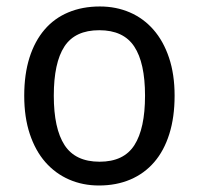

<svg xmlns="http://www.w3.org/2000/svg" viewBox="-20 -566 617 596"><path d="M522 -269Q522 -202.1 505.6 -150.1Q489.3 -98.1 458.7 -62.7Q428.2 -27.3 384.8 -8.8Q341.3 9.8 287.1 9.8Q236.8 9.8 194.3 -8.8Q151.9 -27.3 120.8 -62.7Q89.8 -98.1 72.5 -150.1Q55.2 -202.1 55.2 -269Q55.2 -335.4 71.5 -387Q87.9 -438.5 118.2 -473.9Q148.4 -509.3 192.1 -527.6Q235.8 -545.9 290 -545.9Q340.3 -545.9 382.8 -527.6Q425.3 -509.3 456.3 -473.9Q487.3 -438.5 504.6 -387Q522 -335.4 522 -269ZM147 -269Q147 -167 180.4 -115.5Q213.9 -64 289.1 -64Q364.3 -64 397.2 -115.5Q430.2 -167 430.2 -269Q430.2 -371.1 396.7 -421.6Q363.3 -472.2 288.1 -472.2Q212.9 -472.2 179.9 -421.6Q147 -371.1 147 -269Z"/></svg>

Font: Droid Sans
Style: Regular
Weight: 400
Version: Version 1.00 build 113